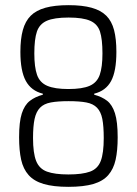

<svg xmlns="http://www.w3.org/2000/svg" viewBox="-20 -716 531 744"><path d="M245 8Q187 8 149.5 -3Q112 -14 91 -37.5Q70 -61 62 -97Q54 -133 54 -184Q54 -244 64.5 -276.5Q75 -309 95.5 -325Q116 -341 146 -349V-353Q101 -364 80 -402.5Q59 -441 59 -515Q59 -565 68.5 -599.5Q78 -634 99 -655Q120 -676 156 -686Q192 -696 246 -696Q299 -696 335 -686Q371 -676 392 -655Q413 -634 422 -599.5Q431 -565 431 -515Q431 -440 410.5 -402Q390 -364 345 -353V-349Q375 -341 395 -325.5Q415 -310 425.5 -277Q436 -244 436 -184Q436 -133 428 -97Q420 -61 399.5 -37.5Q379 -14 341.5 -3Q304 8 245 8ZM245 -40Q299 -40 329 -51Q359 -62 370.5 -92.5Q382 -123 382 -181Q382 -227 376.5 -255Q371 -283 356 -298.5Q341 -314 314.5 -319Q288 -324 246 -324Q204 -324 177 -319Q150 -314 135 -298.5Q120 -283 114 -255Q108 -227 108 -181Q108 -123 120 -92.5Q132 -62 162 -51Q192 -40 245 -40ZM245 -371Q299 -371 327.5 -383.5Q356 -396 366.5 -426Q377 -456 377 -509Q377 -564 367.5 -593.5Q358 -623 329.5 -635.5Q301 -648 246 -648Q190 -648 161.5 -635.5Q133 -623 123 -593.5Q113 -564 113 -509Q113 -456 123.5 -426Q134 -396 163 -383.5Q192 -371 245 -371Z"/></svg>

Font: Saira Condensed Light
Style: Regular
Weight: 300
Width: 3
Designer: Hector Gatti with collaboration of the Omnibus-Type team
Foundry: Omnibus-Type
Version: Version 1.101